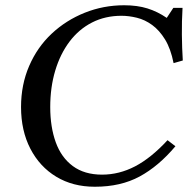

<svg xmlns="http://www.w3.org/2000/svg" viewBox="-20 -700 728 730"><path d="M368 -36Q433 -36 493.5 -67.5Q554 -99 617 -167L647 -144Q583 -68 511 -29Q439 10 341 10H340Q257 10 194 -28Q131 -66 95.5 -134.5Q60 -203 60 -293Q60 -378 91 -449.5Q122 -521 176.5 -572Q231 -623 302 -651.5Q373 -680 452 -680Q502 -680 540.5 -668Q579 -656 614 -632L639 -670H674Q671 -619 671.5 -568Q672 -517 675 -470L640 -460Q629 -515 607.5 -550Q586 -585 558.5 -605Q531 -625 500.5 -632.5Q470 -640 442 -640Q380 -640 330 -614.5Q280 -589 244.5 -542Q209 -495 190 -431.5Q171 -368 171 -293Q171 -217 192 -159Q213 -101 257 -68.5Q301 -36 368 -36Z"/></svg>

Font: Brygada 1918 Medium
Style: Italic
Weight: 500
Italic angle: -8°
Designer: Mateusz Machalski | Borys Kosmynka | Przemek Hoffer
Foundry: NIEPODLEGLA 2018
Version: Version 3.006